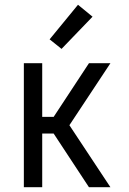

<svg xmlns="http://www.w3.org/2000/svg" viewBox="-20 -785 540 805"><path d="M353 0 205 -225H157V0H80V-520H157V-295H205L353 -520H443L271 -260L443 0ZM238 -580 188 -620 307 -765 368 -715Z"/></svg>

Font: Iosevka Term
Style: Regular
Weight: 400
Monospace: yes
Designer: Belleve Invis
Foundry: Belleve Invis
Version: Version 30.0.1